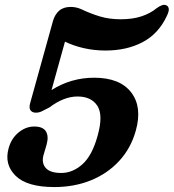

<svg xmlns="http://www.w3.org/2000/svg" viewBox="-20 -741 703 777"><path d="M15 -141.5Q26 -181 55.2 -205Q84.5 -229 118.5 -229Q154 -229 166 -209Q178 -189 168.5 -155.5L156 -113Q147.5 -81.5 165.2 -61.2Q183 -41 228 -41Q274 -41 313.5 -76.2Q353 -111.5 375 -191.5Q398.5 -275 374 -312.8Q349.5 -350.5 293.5 -350.5Q238.5 -350.5 179.5 -306Q161 -296.5 149.5 -290.8Q138 -285 125 -285Q111 -285 103.8 -294.2Q96.5 -303.5 102 -323.5L194.5 -656.5Q202 -682.5 219.5 -697.8Q237 -713 266 -713Q288 -713 308.5 -704Q346 -686 384.2 -674.5Q422.5 -663 468.5 -663Q516.5 -663 552.2 -674.8Q588 -686.5 613.5 -707.5Q625.5 -716.5 636 -720Q646.5 -723.5 655 -718.5Q661.5 -715 663 -705.2Q664.5 -695.5 654.5 -675Q621 -604 556.8 -570.2Q492.5 -536.5 407 -536.5Q361 -536.5 318.8 -546.2Q276.5 -556 243 -572.5L188.5 -376.5Q267.5 -426.5 361 -426.5Q465 -426.5 510.8 -367.2Q556.5 -308 529.5 -212Q509.5 -140.5 462.2 -89.5Q415 -38.5 347.8 -11.2Q280.5 16 200 16Q89 16 42.8 -30Q-3.5 -76 15 -141.5Z"/></svg>

Font: Fraunces 9pt SuperSoft SemiBold
Style: Italic
Weight: 600
Italic angle: -16°
Version: Version 1.000;[0bf87f6ff]